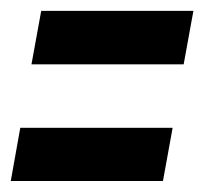

<svg xmlns="http://www.w3.org/2000/svg" viewBox="-40 -420 378 355"><path d="M18.2 -301.1H299.6L317.6 -399.9H36.2ZM-20.1 -85.3H261.3L279.2 -183.7H-2.5Z"/></svg>

Font: Anybody Thin
Style: Italic
Weight: 100
Italic angle: -10°
Designer: Tyler Finck
Foundry: Etcetera Type Company
Version: Version 1.114;gftools[0.9.25]